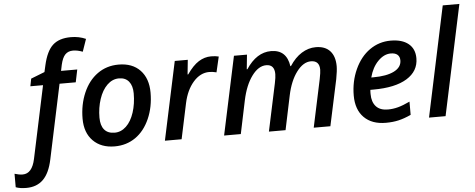

<svg xmlns="http://www.w3.org/2000/svg" viewBox="-169 -922 3265 1319"><g transform="rotate(-5 1463.0 -262.5)"><path d="M-37.1 240.2Q-81.1 240.2 -109.9 229V136.2Q-78.6 146 -54.2 146Q11.2 146 32.2 45.9L138.2 -453.1H50.8L61 -504.9L155.8 -542L166 -586.9Q187.5 -683.6 231.7 -724.4Q275.9 -765.1 356.9 -765.1Q413.1 -765.1 460 -744.1L430.2 -658.2Q394 -671.9 363.8 -671.9Q330.1 -671.9 309.8 -650.9Q289.6 -629.9 278.8 -582L270 -540H381.8L363.8 -453.1H252L143.1 61Q123.5 153.3 79.1 196.8Q34.7 240.2 -37.1 240.2Z M753.9 -342.8Q753.9 -395 730 -424.6Q706.1 -454.1 661.6 -454.1Q616.2 -454.1 580.3 -419.2Q544.4 -384.3 524.7 -324.5Q504.9 -264.6 504.9 -196.8Q504.9 -142.6 529.1 -113.8Q553.2 -85 600.6 -85Q644.5 -85 679.7 -118.2Q714.8 -151.4 734.4 -211.2Q753.9 -271 753.9 -342.8ZM869.6 -337.9Q869.6 -239.3 834 -158.4Q798.3 -77.6 736.1 -34.4Q673.8 8.8 592.8 8.8Q499 8.8 443.8 -47.1Q388.7 -103 388.7 -199.2Q388.7 -296.4 423.6 -377.4Q458.5 -458.5 521.5 -503.7Q584.5 -548.8 667 -548.8Q762.2 -548.8 815.9 -492.2Q869.6 -435.5 869.6 -337.9Z M1305.2 -549.8Q1335.4 -549.8 1357.9 -543.9L1333 -437Q1306.6 -443.8 1283.2 -443.8Q1221.7 -443.8 1173.3 -388.7Q1125 -333.5 1106 -244.1L1054.2 0H939L1054.2 -540H1144L1133.8 -439.9H1138.2Q1178.7 -498.5 1219.2 -524.2Q1259.8 -549.8 1305.2 -549.8Z M1718.3 -549.8Q1825.7 -549.8 1842.3 -435.1H1846.2Q1882.8 -491.7 1929.4 -520.8Q1976.1 -549.8 2026.4 -549.8Q2091.3 -549.8 2125.2 -512.5Q2159.2 -475.1 2159.2 -407.2Q2159.2 -376 2148.4 -318.8L2080.1 0H1965.3L2035.2 -328.1Q2044.4 -374.5 2044.4 -393.1Q2044.4 -456.1 1985.4 -456.1Q1932.6 -456.1 1887 -395.5Q1841.3 -335 1820.3 -234.9L1771 0H1656.2L1726.1 -328.1Q1734.4 -368.2 1734.4 -390.1Q1734.4 -456.1 1677.2 -456.1Q1623.5 -456.1 1577.9 -394Q1532.2 -332 1510.3 -229L1462.4 0H1347.2L1462.4 -540H1552.2L1542 -439.9H1546.4Q1618.7 -549.8 1718.3 -549.8Z M2536.6 -461.9Q2489.7 -461.9 2448.5 -419.9Q2407.2 -377.9 2389.2 -309.1H2403.3Q2495.1 -309.1 2546.9 -335.2Q2598.6 -361.3 2598.6 -409.2Q2598.6 -434.1 2583 -448Q2567.4 -461.9 2536.6 -461.9ZM2462.4 9.8Q2366.2 9.8 2312.3 -44.4Q2258.3 -98.6 2258.3 -195.8Q2258.3 -292.5 2296.1 -375.7Q2334 -459 2398.7 -504.4Q2463.4 -549.8 2543.5 -549.8Q2622.1 -549.8 2665.8 -514.4Q2709.5 -479 2709.5 -414.1Q2709.5 -325.2 2628.2 -275.1Q2546.9 -225.1 2396.5 -225.1H2375.5L2374.5 -210V-195.8Q2374.5 -141.6 2402.1 -110.8Q2429.7 -80.1 2484.4 -80.1Q2519.5 -80.1 2554.2 -89.4Q2588.9 -98.6 2636.2 -121.1V-29.8Q2589.4 -8.3 2550 0.7Q2510.7 9.8 2462.4 9.8Z M2874.5 0H2760.3L2921.4 -759.8H3036.1Z"/></g></svg>

Font: Open Sans Semibold
Style: Italic
Weight: 600
Italic angle: -12°
Foundry: Ascender Corporation
Version: Version 1.10